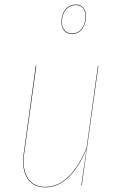

<svg xmlns="http://www.w3.org/2000/svg" viewBox="-20 -802 512 831"><path d="M308.1 -782.2Q328.6 -782.2 340.3 -768.6Q352.1 -754.9 352.1 -731.9Q352.1 -698.7 335.4 -676.8Q318.8 -654.8 292 -654.8Q270.5 -654.8 258.3 -668.7Q246.1 -682.6 246.1 -706.1Q246.1 -739.7 263.2 -761Q280.3 -782.2 308.1 -782.2ZM308.1 -779.8Q281.2 -779.8 264.6 -759.5Q248 -739.3 248 -706.1Q248 -683.6 259.8 -670.4Q271.5 -657.2 292 -657.2Q317.9 -657.2 334 -678.2Q350.1 -699.2 350.1 -731.9Q350.1 -753.9 339.1 -766.8Q328.1 -779.8 308.1 -779.8ZM175.8 8.8Q123 8.8 98.1 -30.5Q73.2 -69.8 83 -140.1L134.8 -517.1H137.2L85 -140.1Q75.2 -71.8 99.6 -32.5Q124 6.8 175.8 6.8Q231 6.8 276.4 -37.4Q321.8 -81.5 355 -163.1L403.8 -517.1H405.8L334 0H332L355 -159.2Q322.3 -78.6 276.6 -34.9Q231 8.8 175.8 8.8Z"/></svg>

Font: Fira Sans Compressed Two
Style: Italic
Weight: 100
Width: 3
Italic angle: -8°
Designer: Carrois Corporate & Edenspiekermann AG
Foundry: Carrois Corporate GbR & Edenspiekermann AG
Version: Version 4.203;PS 004.203;hotconv 1.0.88;makeotf.lib2.5.64775